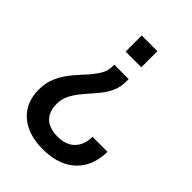

<svg xmlns="http://www.w3.org/2000/svg" viewBox="-214 -631 943 943"><g transform="rotate(45 257.0 -159.5)"><path d="M312 -332V-314Q312 -279 300 -250Q288 -221 269.5 -197Q251 -173 230 -149.5Q209 -126 190.5 -102.5Q172 -79 160 -53Q148 -27 148 5Q148 42 162.5 67Q177 92 203.5 103.5Q230 115 265 115Q324 115 355.5 82Q387 49 387 -6H491Q490 65 460.5 113Q431 161 379.5 185.5Q328 210 259 210Q187 210 137.5 186Q88 162 62 118.5Q36 75 36 17Q36 -33 54 -72Q72 -111 98 -142.5Q124 -174 150 -202Q176 -230 194 -259Q212 -288 212 -320V-332ZM315 -529V-417H206V-529Z"/></g></svg>

Font: Hubot Sans Medium
Style: Regular
Weight: 500
Designer: Deni Anggara
Foundry: GitHub, Inc., Subsidiary of Microsoft Corporation
Version: Version 2.000